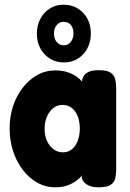

<svg xmlns="http://www.w3.org/2000/svg" viewBox="-20 -790 552 818"><path d="M399 8Q367 8 347.5 -5.5Q328 -19 328 -39L335 -50Q329 -40 313.5 -26.5Q298 -13 274 -2.5Q250 8 216 8Q174 8 138.5 -12Q103 -32 76.5 -67Q50 -102 35.5 -147Q21 -192 21 -243Q21 -293 35.5 -337.5Q50 -382 77 -416.5Q104 -451 139 -470.5Q174 -490 216 -490Q247 -490 270.5 -481.5Q294 -473 310.5 -460.5Q327 -448 334 -435L329 -443Q331 -466 348 -478.5Q365 -491 400 -491Q437 -491 452 -480Q467 -469 471 -451.5Q475 -434 475 -414V-68Q475 -48 471 -30.5Q467 -13 451.5 -2.5Q436 8 399 8ZM248 -141Q271 -141 287 -154.5Q303 -168 311.5 -191Q320 -214 320 -242Q320 -271 311.5 -293.5Q303 -316 286.5 -329.5Q270 -343 246 -343Q224 -343 207 -329.5Q190 -316 180 -293Q170 -270 170 -241Q170 -212 180 -190Q190 -168 207.5 -154.5Q225 -141 248 -141ZM252 -524Q219 -524 193 -540Q167 -556 152 -583.5Q137 -611 137 -647Q137 -682 152 -710Q167 -738 192.5 -754Q218 -770 251 -770Q285 -770 311 -754Q337 -738 352 -711Q367 -684 367 -647Q367 -611 352 -583.5Q337 -556 311.5 -540Q286 -524 252 -524ZM252 -597Q270 -597 281.5 -611.5Q293 -626 293 -648Q293 -670 282 -683.5Q271 -697 251 -697Q233 -697 221.5 -683Q210 -669 210 -648Q210 -625 221.5 -611Q233 -597 252 -597Z"/></svg>

Font: Fredoka SemiCondensed SemiBold
Style: Regular
Weight: 600
Width: 4
Designer: Ben Nathan
Foundry: Milena B. Brandão, Ben Nathan
Version: Version 2.001